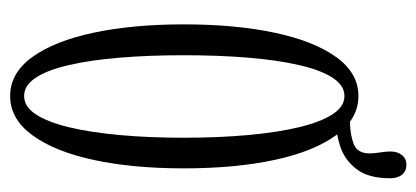

<svg xmlns="http://www.w3.org/2000/svg" viewBox="-252 -598 862 398"><g transform="rotate(90 179.0 -399.0)"><path d="M179 11Q131.5 11 98.2 -35Q65 -81 47.8 -162Q30.5 -243 30.5 -349Q30.5 -456 47.8 -537.2Q65 -618.5 98.2 -664.8Q131.5 -711 179 -711Q226.5 -711 260.2 -664.8Q294 -618.5 311.5 -537.2Q329 -456 329 -349Q329 -243 311.5 -162Q294 -81 260.2 -35Q226.5 11 179 11ZM179 -18Q201 -18 217 -42.2Q233 -66.5 243.8 -111.2Q254.5 -156 260 -216.5Q265.5 -277 265.5 -349Q265.5 -421 260 -481.8Q254.5 -542.5 243.8 -587.5Q233 -632.5 217 -657.2Q201 -682 179 -682Q157 -682 141 -657.2Q125 -632.5 114.8 -587.5Q104.5 -542.5 99.5 -481.8Q94.5 -421 94.5 -349Q94.5 -277 99.5 -216.5Q104.5 -156 114.8 -111.2Q125 -66.5 141 -42.2Q157 -18 179 -18ZM232 -664.5V-693.5Q258 -693.5 278 -701Q298 -708.5 298 -734Q298 -743.5 296 -755.8Q294 -768 294 -777Q294 -792 301.5 -801.2Q309 -810.5 321.5 -810.5Q334.5 -810.5 342 -801.5Q349.5 -792.5 349.5 -777Q349.5 -731.5 330.5 -707Q311.5 -682.5 284.2 -673.5Q257 -664.5 232 -664.5Z"/></g></svg>

Font: Imbue 24pt Light
Style: Regular
Weight: 300
Designer: Tyler Finck
Foundry: Etcetera Type Company
Version: Version 1.102